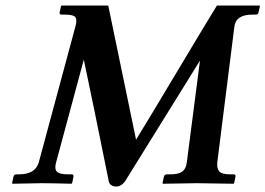

<svg xmlns="http://www.w3.org/2000/svg" viewBox="-20 -666 965 698"><path d="M832 -568.8 770 -76.2Q767.6 -53.7 777.1 -43Q786.6 -32.2 815.9 -32.2H829.6Q837.4 -32.2 835.9 -22.9L831.1 0L828.6 2Q730 0 694.8 0L572.8 2L570.8 0L575.7 -22.9Q577.6 -31.7 585.9 -32.2H599.6Q629.4 -32.2 642.8 -42.2Q656.2 -52.2 659.2 -76.2L707 -445.8L434.6 -6.8Q420.9 12.2 401.4 12.2Q393.1 12.2 385 7.3Q377 2.4 375.5 -6.8Q320.8 -278.3 284.7 -449.2L184.1 -76.2Q177.2 -51.8 186.8 -42Q196.3 -32.2 226.6 -32.2H240.7Q248.5 -32.2 247.1 -22.9L242.2 0L239.7 2Q167 0 131.8 0L25.4 2L23.9 0L28.8 -22.9Q30.8 -31.7 38.6 -32.2H48.8Q108.9 -32.2 121.1 -76.2L253.9 -568.8Q261.2 -593.8 254.2 -603.3Q247.1 -612.8 218.3 -612.8H204.1Q195.3 -612.8 196.8 -621.1L202.1 -645L204.1 -646H373.5L474.6 -158.2Q523.9 -238.3 623 -404.3Q722.2 -570.3 768.6 -646H923.3L925.3 -645L919.9 -621.1Q918.5 -613.3 910.2 -612.8H896.5Q837.4 -612.8 832 -568.8Z"/></svg>

Font: Linux Libertine Slanted
Style: Semibold Slanted
Weight: 600
Designer: Philipp H. Poll
Foundry: Philipp H. Poll
Version: Version 5.1.1